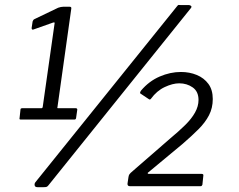

<svg xmlns="http://www.w3.org/2000/svg" viewBox="-20 -771 990 795"><path d="M293 -323Q300 -323 300 -317L295 -282Q294 -276 288 -276H66Q59 -276 61 -282L65 -319Q66 -323 72 -323H152Q156 -323 157 -329L206 -674Q208 -679 201 -678L119 -649Q111 -646 111 -655L115 -682Q117 -686 118 -688Q119 -690 123 -692L221 -739Q228 -741 232 -742Q236 -743 241 -743H269Q277 -743 275 -734L218 -328Q216 -323 220 -323H293ZM180 -3Q176 2 172 3Q168 4 161 4H135Q125 4 123.5 -3.5Q122 -11 127 -17L713 -745Q717 -751 720.5 -750.5Q724 -750 729 -750H762Q767 -750 771 -746.5Q775 -743 770 -737ZM684 -197Q720 -227 746.5 -253Q773 -279 787.5 -305Q802 -331 802 -357Q802 -392 778 -409Q754 -426 722 -426Q695 -426 662 -410.5Q629 -395 605 -362Q601 -357 597 -360L561 -384Q558 -387 564 -396Q597 -435 641 -454Q685 -473 729 -473Q765 -473 795 -460.5Q825 -448 843 -423.5Q861 -399 861 -361Q861 -324 845.5 -294Q830 -264 802 -236Q774 -208 737 -176L595 -58Q591 -56 591.5 -53.5Q592 -51 596 -51H815Q823 -51 822 -44L818 -6Q817 -4 815.5 -2Q814 0 810 0H518Q507 0 508 -11L512 -38Q513 -45 516 -49.5Q519 -54 531 -64Z"/></svg>

Font: Libre Franklin
Style: Italic
Weight: 400
Italic angle: -8°
Designer: Pablo Impallari, Rodrigo Fuenzalida, Nhung Nguyen
Foundry: Impallari Type
Version: Version 3.000